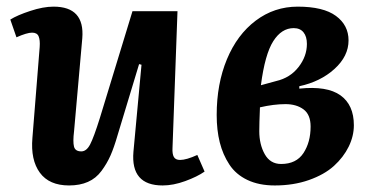

<svg xmlns="http://www.w3.org/2000/svg" viewBox="-20 -547 1121 581"><path d="M11.2 -487.8Q32.2 -501 71.5 -513.9Q110.8 -526.9 142.1 -526.9Q236.8 -526.9 229 -431.2L204.1 -149.9Q200.2 -118.2 203.9 -103.5Q207.5 -88.9 226.1 -88.9Q241.7 -88.9 252.7 -109.9Q263.7 -130.9 282.2 -189.9L380.9 -513.2H517.1L502 -99.1Q501 -81.1 506.1 -72Q511.2 -63 524.9 -63Q543.9 -63 577.1 -78.1L599.1 -27.8Q576.7 -12.2 540.5 1Q504.4 14.2 472.2 14.2Q375 14.2 383.8 -87.9L408.2 -351.1L400.9 -353L335.9 -138.2Q325.2 -101.1 314.5 -76.7Q303.7 -52.2 287.1 -29.8Q270.5 -7.3 246.1 3.4Q221.7 14.2 189 14.2Q128.9 14.2 100.6 -24.4Q72.3 -63 78.1 -129.9L100.1 -404.8Q101.6 -425.8 96.9 -437Q92.3 -448.2 77.1 -448.2Q61.5 -448.2 29.8 -434.1Z M880.9 -526.9Q810.1 -526.9 753.9 -484.6Q697.8 -442.4 666.7 -367.7Q635.7 -293 635.7 -199.2Q635.7 -153.3 645 -116.2Q654.3 -79.1 674.1 -49.1Q693.8 -19 728.8 -2.4Q763.7 14.2 811.5 14.2Q868.2 14.2 914.8 -2.2Q961.4 -18.6 990.5 -44.9Q1019.5 -71.3 1035.2 -103.3Q1050.8 -135.3 1050.8 -168Q1050.8 -229.5 1010.3 -258.5Q969.7 -287.6 885.7 -278.8V-286.1Q949.7 -299.8 992.2 -338.4Q1034.7 -377 1034.7 -424.8Q1034.7 -470.7 996.6 -498.8Q958.5 -526.9 880.9 -526.9ZM908.7 -414.1Q908.7 -376.5 883.3 -344Q857.9 -311.5 815.9 -301.8L769.5 -289.1Q781.7 -382.8 806.9 -422.4Q832 -461.9 868.7 -461.9Q888.2 -461.9 898.4 -449.2Q908.7 -436.5 908.7 -414.1ZM766.6 -222.2Q808.6 -231.9 843.8 -231.9Q877 -231.9 898.4 -216.1Q919.9 -200.2 919.9 -164.1Q919.9 -116.7 898.2 -83.7Q876.5 -50.8 830.6 -50.8Q797.9 -50.8 781.2 -80.3Q764.6 -109.9 764.6 -149.9Q764.6 -172.4 766.6 -222.2Z"/></svg>

Font: Literata Book
Style: Bold Italic
Weight: 700
Italic angle: -3°
Designer: Latin by Veronika Burian and Jose Scaglione. Greek by Irene Vlachou. Cyrillic by Vera Evstafieva
Foundry: TypeTogether
Version: Version 1.003;PS 001.003;hotconv 1.0.88;makeotf.lib2.5.64775